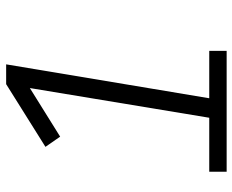

<svg xmlns="http://www.w3.org/2000/svg" viewBox="-88 -688 775 640"><g transform="rotate(-90 300.0 -367.5)"><path d="M48 0V-58H228L327 -656L165 -555L131 -604L340 -735H406L293 -58H451V0Z"/></g></svg>

Font: Iosevka SS04 Light Extended
Style: Italic
Weight: 300
Width: 7
Italic angle: -9°
Monospace: yes
Designer: Belleve Invis
Foundry: Belleve Invis
Version: Version 19.0.0; ttfautohint (v1.8.4)